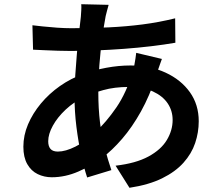

<svg xmlns="http://www.w3.org/2000/svg" viewBox="-20 -828 1040 912"><path d="M496 -805Q492 -791 488.5 -777.5Q485 -764 482 -752Q473 -705 465 -644.5Q457 -584 452 -518.5Q447 -453 447 -390Q447 -312 455 -246.5Q463 -181 477.5 -125.5Q492 -70 509 -20L394 15Q379 -30 365.5 -92Q352 -154 343 -225.5Q334 -297 334 -370Q334 -420 337.5 -470.5Q341 -521 345 -570.5Q349 -620 354.5 -665.5Q360 -711 364 -748Q365 -762 366 -778.5Q367 -795 366 -808ZM318 -694Q413 -694 496.5 -698Q580 -702 657.5 -712Q735 -722 812 -741L813 -625Q761 -616 698.5 -608.5Q636 -601 568.5 -596Q501 -591 436 -588.5Q371 -586 314 -586Q288 -586 255.5 -587Q223 -588 191.5 -589.5Q160 -591 137 -592L134 -708Q151 -706 183 -702.5Q215 -699 251.5 -696.5Q288 -694 318 -694ZM749 -548Q746 -539 740 -523Q734 -507 728.5 -490Q723 -473 720 -463Q691 -373 649.5 -298.5Q608 -224 560 -168.5Q512 -113 465 -78Q416 -41 353 -13.5Q290 14 226 14Q190 14 159 -1Q128 -16 109.5 -48.5Q91 -81 91 -131Q91 -185 113 -237Q135 -289 174 -336Q213 -383 265 -419.5Q317 -456 377 -477Q426 -495 484.5 -506Q543 -517 600 -517Q693 -517 766.5 -483Q840 -449 882 -390Q924 -331 924 -252Q924 -199 907 -148.5Q890 -98 851.5 -55Q813 -12 750 19Q687 50 595 64L529 -41Q625 -52 685 -84.5Q745 -117 772.5 -163Q800 -209 800 -258Q800 -302 776.5 -337Q753 -372 706.5 -393.5Q660 -415 592 -415Q524 -415 470.5 -400Q417 -385 381 -368Q331 -344 292 -307.5Q253 -271 231 -231Q209 -191 209 -157Q209 -133 220 -120.5Q231 -108 255 -108Q291 -108 338 -131.5Q385 -155 431 -198Q485 -248 533 -318Q581 -388 612 -492Q615 -502 618 -518Q621 -534 623.5 -550.5Q626 -567 627 -577Z"/></svg>

Font: Noto Sans KR
Style: Bold
Weight: 700
Designer: Ryoko NISHIZUKA  (kana, bopomofo & ideographs); Paul D. Hunt (Latin, Greek & Cyrillic); Sandoll Communications , Soo-you
Foundry: Adobe
Version: Version 2.004-H2;hotconv 1.0.118;makeotfexe 2.5.65603